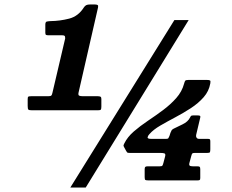

<svg xmlns="http://www.w3.org/2000/svg" viewBox="-20 -810 1040 860"><path d="M104 -335.5V-366Q104 -375.5 107 -377.2Q110 -379 120 -379H195.5Q206.5 -379 209.8 -382Q213 -385 215 -395L272 -638Q272 -647 269.2 -649.5Q266.5 -652 258 -652H196.5Q189.5 -652 186.2 -653.8Q183 -655.5 183 -663.5V-699.5Q183 -712 189.8 -713.5Q196.5 -715 207 -715.5Q248.5 -716 289.5 -726.5Q330.5 -737 355.5 -776.5Q360 -783.5 366 -786.8Q372 -790 384 -790H403.5Q413.5 -790 417.2 -787.5Q421 -785 419 -776L332 -396Q329.5 -384.5 334.2 -381.8Q339 -379 351.5 -379H418Q425.5 -379 429.8 -377Q434 -375 434 -367V-333.5Q434 -322.5 431.8 -319.2Q429.5 -316 418.5 -316H123.5Q110.5 -316 107.2 -319Q104 -322 104 -335.5ZM761 -720H825L364 30H295ZM877 -51V-13Q877 -5.5 874.5 -3.8Q872 -2 864.5 -2H645Q634 -2 631 -4Q628 -6 628 -16.5V-51.5Q628 -59.5 630.5 -62.2Q633 -65 641 -65H695Q705 -65 707.2 -68Q709.5 -71 712 -80.5L719.5 -109Q722.5 -120.5 716.8 -122.8Q711 -125 699 -125H561.5Q551.5 -125 549.5 -127.2Q547.5 -129.5 544.5 -135L535 -152.5Q532.5 -157.5 533.5 -160.2Q534.5 -163 537 -168Q551 -196.5 579.2 -221Q607.5 -245.5 642.2 -268.8Q677 -292 710.5 -317Q744 -342 769.5 -370.8Q795 -399.5 804.5 -435Q807 -444.5 809.5 -448.2Q812 -452 825 -452H906Q917.5 -452 920.8 -449.5Q924 -447 922 -436.5Q916 -401.5 892.2 -374.5Q868.5 -347.5 834.8 -325.5Q801 -303.5 765 -284.5Q729 -265.5 698 -247.5Q667 -229.5 649.5 -209.5Q643 -203 641.2 -195.5Q639.5 -188 657 -188H724.5Q732.5 -188 734.2 -191.2Q736 -194.5 739 -201L743.5 -215Q747.5 -224 749 -226.8Q750.5 -229.5 757.5 -233.5Q772.5 -241 797.2 -252.8Q822 -264.5 831.5 -284Q833.5 -288.5 835.8 -290.8Q838 -293 845 -293H865Q872 -293 875.2 -291.5Q878.5 -290 877 -283.5L858.5 -205.5Q857 -198.5 860.5 -193.2Q864 -188 872 -188H911Q918.5 -188 920.2 -185.8Q922 -183.5 922 -176.5V-142Q922 -131.5 920.2 -128.2Q918.5 -125 908 -125H852.5Q843.5 -125 841.2 -122.5Q839 -120 836.5 -110.5L828.5 -80.5Q826 -71 829.8 -68Q833.5 -65 844.5 -65H864Q872.5 -65 874.8 -62.5Q877 -60 877 -51Z"/></svg>

Font: Besley* Fatface
Style: Italic
Weight: 900
Italic angle: -13°
Designer: Owen Earl
Foundry: indestructible type*
Version: Version 3.000; ttfautohint (v1.8.3)